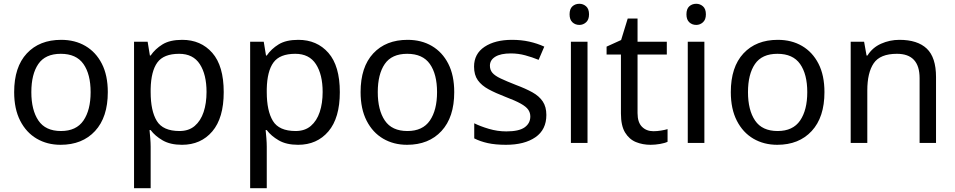

<svg xmlns="http://www.w3.org/2000/svg" viewBox="-20 -757 5059 1017"><path d="M551 -269Q551 -136 483.5 -63Q416 10 301 10Q230 10 174.5 -22.5Q119 -55 87 -117.5Q55 -180 55 -269Q55 -402 122 -474Q189 -546 304 -546Q377 -546 432.5 -513.5Q488 -481 519.5 -419.5Q551 -358 551 -269ZM146 -269Q146 -174 183.5 -118.5Q221 -63 303 -63Q384 -63 422 -118.5Q460 -174 460 -269Q460 -364 422 -418Q384 -472 302 -472Q220 -472 183 -418Q146 -364 146 -269Z M945 -546Q1044 -546 1104.5 -477Q1165 -408 1165 -269Q1165 -132 1104.5 -61Q1044 10 944 10Q882 10 841.5 -13.5Q801 -37 778 -68H772Q774 -51 776 -25Q778 1 778 20V240H690V-536H762L774 -463H778Q802 -498 841 -522Q880 -546 945 -546ZM929 -472Q847 -472 813.5 -426Q780 -380 778 -286V-269Q778 -170 810.5 -116.5Q843 -63 931 -63Q980 -63 1011.5 -90Q1043 -117 1058.5 -163.5Q1074 -210 1074 -270Q1074 -362 1038.5 -417Q1003 -472 929 -472Z M1560 -546Q1659 -546 1719.5 -477Q1780 -408 1780 -269Q1780 -132 1719.5 -61Q1659 10 1559 10Q1497 10 1456.5 -13.5Q1416 -37 1393 -68H1387Q1389 -51 1391 -25Q1393 1 1393 20V240H1305V-536H1377L1389 -463H1393Q1417 -498 1456 -522Q1495 -546 1560 -546ZM1544 -472Q1462 -472 1428.5 -426Q1395 -380 1393 -286V-269Q1393 -170 1425.5 -116.5Q1458 -63 1546 -63Q1595 -63 1626.5 -90Q1658 -117 1673.5 -163.5Q1689 -210 1689 -270Q1689 -362 1653.5 -417Q1618 -472 1544 -472Z M2386 -269Q2386 -136 2318.5 -63Q2251 10 2136 10Q2065 10 2009.5 -22.5Q1954 -55 1922 -117.5Q1890 -180 1890 -269Q1890 -402 1957 -474Q2024 -546 2139 -546Q2212 -546 2267.5 -513.5Q2323 -481 2354.5 -419.5Q2386 -358 2386 -269ZM1981 -269Q1981 -174 2018.5 -118.5Q2056 -63 2138 -63Q2219 -63 2257 -118.5Q2295 -174 2295 -269Q2295 -364 2257 -418Q2219 -472 2137 -472Q2055 -472 2018 -418Q1981 -364 1981 -269Z M2874 -148Q2874 -70 2816 -30Q2758 10 2660 10Q2604 10 2563.5 1Q2523 -8 2492 -24V-104Q2524 -88 2569.5 -74.5Q2615 -61 2662 -61Q2729 -61 2759 -82.5Q2789 -104 2789 -140Q2789 -160 2778 -176Q2767 -192 2738.5 -208Q2710 -224 2657 -244Q2605 -264 2568 -284Q2531 -304 2511 -332Q2491 -360 2491 -404Q2491 -472 2546.5 -509Q2602 -546 2692 -546Q2741 -546 2783.5 -536.5Q2826 -527 2863 -510L2833 -440Q2799 -454 2762 -464Q2725 -474 2686 -474Q2632 -474 2603.5 -456.5Q2575 -439 2575 -409Q2575 -387 2588 -371.5Q2601 -356 2631.5 -341.5Q2662 -327 2713 -307Q2764 -288 2800 -268Q2836 -248 2855 -219.5Q2874 -191 2874 -148Z M3049 -737Q3069 -737 3084.5 -723.5Q3100 -710 3100 -681Q3100 -653 3084.5 -639Q3069 -625 3049 -625Q3027 -625 3012 -639Q2997 -653 2997 -681Q2997 -710 3012 -723.5Q3027 -737 3049 -737ZM3092 -536V0H3004V-536Z M3441 -62Q3461 -62 3482 -65.5Q3503 -69 3516 -73V-6Q3502 1 3476 5.5Q3450 10 3426 10Q3384 10 3348.5 -4.5Q3313 -19 3291 -55Q3269 -91 3269 -156V-468H3193V-510L3270 -545L3305 -659H3357V-536H3512V-468H3357V-158Q3357 -109 3380.5 -85.5Q3404 -62 3441 -62Z M3668 -737Q3688 -737 3703.5 -723.5Q3719 -710 3719 -681Q3719 -653 3703.5 -639Q3688 -625 3668 -625Q3646 -625 3631 -639Q3616 -653 3616 -681Q3616 -710 3631 -723.5Q3646 -737 3668 -737ZM3711 -536V0H3623V-536Z M4347 -269Q4347 -136 4279.5 -63Q4212 10 4097 10Q4026 10 3970.5 -22.5Q3915 -55 3883 -117.5Q3851 -180 3851 -269Q3851 -402 3918 -474Q3985 -546 4100 -546Q4173 -546 4228.5 -513.5Q4284 -481 4315.5 -419.5Q4347 -358 4347 -269ZM3942 -269Q3942 -174 3979.5 -118.5Q4017 -63 4099 -63Q4180 -63 4218 -118.5Q4256 -174 4256 -269Q4256 -364 4218 -418Q4180 -472 4098 -472Q4016 -472 3979 -418Q3942 -364 3942 -269Z M4744 -546Q4840 -546 4889 -499.5Q4938 -453 4938 -349V0H4851V-343Q4851 -472 4731 -472Q4642 -472 4608 -422Q4574 -372 4574 -278V0H4486V-536H4557L4570 -463H4575Q4601 -505 4647 -525.5Q4693 -546 4744 -546Z"/></svg>

Font: Noto Sans Tai Viet
Style: Regular
Weight: 400
Designer: Monotype Design Team
Foundry: Monotype Imaging Inc.
Version: Version 2.003; ttfautohint (v1.8.4.7-5d5b)